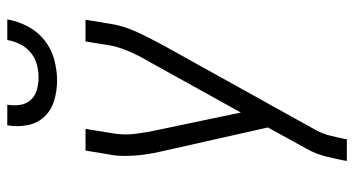

<svg xmlns="http://www.w3.org/2000/svg" viewBox="-248 -532 995 540"><g transform="rotate(-90 250.0 -262.5)"><path d="M67 215 68 208Q73 181 80 154Q87 127 101 102L161 -7L94 -305Q88 -330 84.5 -356.5Q81 -383 81 -410Q81 -419 81.5 -428Q82 -437 84 -447L96 -520H157L145 -446Q139 -413 143 -380.5Q147 -348 154 -317L203 -83L341 -332Q349 -346 356.5 -359.5Q364 -373 370.5 -387.5Q377 -402 382.5 -417Q388 -432 391 -447L403 -520H464L452 -447Q449 -428 443 -410Q437 -392 429 -374.5Q421 -357 412 -339.5Q403 -322 394 -305L153 129Q143 148 138 168Q133 188 129 208L128 215ZM293 -600Q264 -600 237 -608Q210 -616 191.5 -635.5Q173 -655 167.5 -683Q162 -711 167 -740H225Q222 -722 224.5 -704.5Q227 -687 238 -674.5Q249 -662 266.5 -657Q284 -652 302 -652Q320 -652 338.5 -657Q357 -662 372 -674.5Q387 -687 395.5 -704.5Q404 -722 407 -740H465Q460 -711 445.5 -683Q431 -655 406.5 -635.5Q382 -616 352 -608Q322 -600 293 -600Z"/></g></svg>

Font: Iosevka Term Curly Lt Obl
Style: Regular
Weight: 300
Italic angle: -9°
Designer: Belleve Invis
Foundry: Belleve Invis
Version: Version 32.3.0